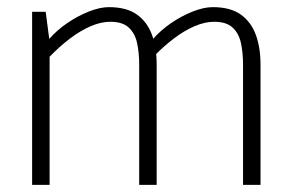

<svg xmlns="http://www.w3.org/2000/svg" viewBox="-20 -518 816 538"><path d="M119 0V-359Q147 -388 176 -410Q205 -432 234 -444.5Q263 -457 289 -457Q323 -457 340.5 -441Q358 -425 364 -398Q370 -371 370 -337V0H419V-337Q419 -384 406 -420Q393 -456 364 -477Q335 -498 285 -498Q260 -498 228.5 -485.5Q197 -473 168 -453Q139 -433 118 -409L108 -485H70V0ZM410 -359Q438 -388 467 -410Q496 -432 525 -444.5Q554 -457 580 -457Q614 -457 631.5 -441Q649 -425 655 -398Q661 -371 661 -337V0H710V-337Q710 -384 697 -420Q684 -456 655 -477Q626 -498 576 -498Q551 -498 519.5 -485.5Q488 -473 459 -453Q430 -433 409 -409Z"/></svg>

Font: Catamaran Thin Thin
Style: Regular
Weight: 250
Version: Version 2.000